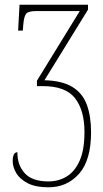

<svg xmlns="http://www.w3.org/2000/svg" viewBox="-20 -556 437 816"><path d="M186 240Q131 240 97.5 222.5Q64 205 49 179.5Q34 154 34 129Q34 91 54 91Q53 144 84.5 179.5Q116 215 186 215Q229 215 263.5 194Q298 173 318.5 127Q339 81 339 5Q339 -87 299 -138.5Q259 -190 162 -190H137V-213L319 -509H135Q101 -509 91.5 -498Q82 -487 79 -452L77 -426H57L63 -536H354V-515L169 -215Q244 -213 287.5 -186.5Q331 -160 349 -111Q367 -62 367 6Q367 125 316 182.5Q265 240 186 240Z"/></svg>

Font: Noto Serif Condensed Thin
Style: Regular
Weight: 100
Width: 3
Designer: Monotype Design Team
Foundry: Monotype Imaging Inc.
Version: Version 2.013; ttfautohint (v1.8.4.7-5d5b)